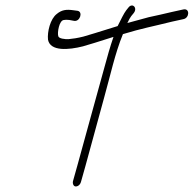

<svg xmlns="http://www.w3.org/2000/svg" viewBox="-20 -676 698 692"><path d="M153 -533C161 -490 228 -496 279 -509C298 -514 335 -526 389 -543C377 -508 367 -473 356 -432C325 -322 290 -191 259 -80L243 -23C241 -14 245 -4 253 -4C261 -4 269 -10 272 -21L288 -78C309 -154 334 -247 355 -323C378 -405 394 -482 423 -553C492 -574 528 -580 600 -598L641 -607C663 -611 665 -647 641 -642L600 -633C572 -626 543 -620 516 -614C497 -609 471 -602 439 -593C445 -606 450 -614 453 -618L462 -629C477 -648 457 -667 443 -649L435 -639C427 -629 415 -604 404 -582L391 -578C336 -561 299 -549 280 -544C260 -539 241 -536 228 -535C214 -534 191 -537 190 -546C186 -557 193 -604 211 -604C215 -605 221 -605 230 -604L246 -601C268 -596 280 -633 260 -637L245 -639C218 -643 202 -640 185 -626C161 -608 150 -561 153 -533Z"/></svg>

Font: Stray Cat
Style: CnObl
Weight: 400
Version: Version 1.0